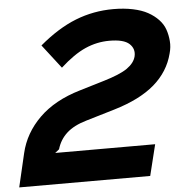

<svg xmlns="http://www.w3.org/2000/svg" viewBox="-69 -874 900 929"><g transform="rotate(-5 381.0 -410.0)"><path d="M768.1 -582Q746.1 -495.6 675.3 -434.3Q604.5 -373 477.1 -335L338.9 -293.9Q276.9 -275.9 242.4 -244.4Q208 -212.9 194.8 -167L174.8 -150.9H660.2L623 0H-13.2L24.9 -163.1Q47.4 -259.3 121.6 -332.3Q195.8 -405.3 319.8 -441.9L437 -477.1Q519.5 -501.5 554.9 -526.4Q590.3 -551.3 598.1 -583Q606.4 -619.1 579.6 -644Q552.7 -668.9 482.9 -668.9Q421.9 -668.9 365.2 -643.8Q308.6 -618.7 243.2 -559.1L153.8 -674.8Q244.1 -751 331.3 -785.4Q418.5 -819.8 515.1 -819.8Q566.9 -819.8 609.9 -810.8Q652.8 -801.8 682.1 -785.6Q711.4 -769.5 732.7 -747.1Q753.9 -724.6 762.9 -698.2Q772 -671.9 774.4 -642.3Q776.9 -612.8 768.1 -582Z"/></g></svg>

Font: Sinkin Sans 700 Bold Italic
Style: Bold Italic
Weight: 700
Italic angle: -112°
Designer: Keith Bates
Foundry: K-Type
Version: Sinkin Sans (version 1.0)  by Keith Bates   •   © 2014   www